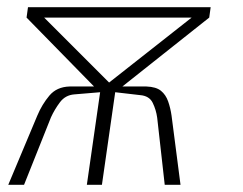

<svg xmlns="http://www.w3.org/2000/svg" viewBox="-20 -515 676 535"><path d="M3 0 84 -193Q97 -224 117.5 -248.5Q138 -273 174 -274H242L54 -466L58 -495H567L563 -466L321 -274H388Q415 -273 428.5 -262Q442 -251 448.5 -232.5Q455 -214 458 -193L483 0H439L418 -187Q415 -209 405.5 -228.5Q396 -248 370 -250L301 -258L264 0H222L259 -258L187 -252Q162 -250 147 -230Q132 -210 122 -188L47 0ZM284 -285 514 -466H103Z"/></svg>

Font: Alumni Sans Light
Style: Italic
Weight: 300
Italic angle: -8°
Version: Version 1.016